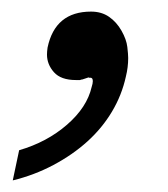

<svg xmlns="http://www.w3.org/2000/svg" viewBox="-20 -130 290 331"><path d="M13 129Q61 115 95.5 85Q130 55 138 20Q140 14 140 10Q140 4 136 4Q133 4 133 4Q133 3 134 3L122 7Q120 7 118 8H111Q85 8 73 -5.5Q61 -19 61 -36Q61 -41 62 -48Q75 -110 137 -110Q155 -110 168 -101Q181 -92 189.5 -77Q198 -62 199.5 -49Q201 -36 201 -30Q201 -14 197 2Q190 34 173 62.5Q156 91 130.5 114Q105 137 72 154.5Q39 172 2 181Z"/></svg>

Font: New Athena Unicode
Style: Bold Italic
Weight: 700
Designer: J. Rusten 1997; rev. by R. Hancock 2001, 2002, rev. by D. Mastronarde 2002-2021
Foundry: Society for Classical Studies (formerly American Philological Association)
Version: Version 5.008